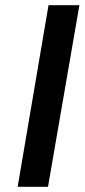

<svg xmlns="http://www.w3.org/2000/svg" viewBox="-20 -720 326 740"><path d="M167 -700 48 0H165L286 -700Z"/></svg>

Font: Jost Medium
Style: Italic
Weight: 500
Italic angle: -5°
Version: Version 3.710